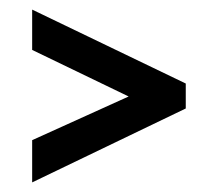

<svg xmlns="http://www.w3.org/2000/svg" viewBox="-20 -418 444 400"><path d="M248 -217 47 -314V-398L367 -244V-192L47 -38V-126Z"/></svg>

Font: Genos Thin
Style: Bold
Weight: 700
Version: Version 1.010